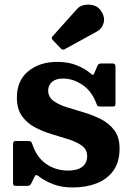

<svg xmlns="http://www.w3.org/2000/svg" viewBox="-20 -810 582 847"><path d="M404.5 -355.5Q383.5 -409.5 342.5 -436.5Q301.5 -463.5 258 -463.5Q226 -463.5 209.2 -448.5Q192.5 -433.5 192.5 -411Q192.5 -382.5 215.2 -365.5Q238 -348.5 274 -337.2Q310 -326 350.2 -314Q390.5 -302 426.2 -283.8Q462 -265.5 484.8 -234.8Q507.5 -204 507.5 -154.5Q507.5 -95 480 -57Q452.5 -19 405.8 -1Q359 17 300.5 17Q250.5 17 212.8 2Q175 -13 150.5 -32.5Q144 -38 139.8 -37.8Q135.5 -37.5 132 -29.5L118.5 -2Q115.5 4 111.8 7Q108 10 98.5 10H50.5Q42 10 39.8 6.8Q37.5 3.5 37.5 -5V-172Q37.5 -181 39.8 -184.5Q42 -188 50.5 -188H103.5Q114 -188 116.8 -185Q119.5 -182 122.5 -174.5Q141 -116.5 183.5 -87Q226 -57.5 280.5 -57.5Q322 -57.5 343.2 -74.5Q364.5 -91.5 364.5 -120.5Q364.5 -150 342 -166.8Q319.5 -183.5 284.2 -194.8Q249 -206 209.5 -217.8Q170 -229.5 134.8 -248Q99.5 -266.5 77 -297.8Q54.5 -329 54.5 -380Q54.5 -454.5 104.8 -495.8Q155 -537 232 -537Q283 -537 320.2 -521.2Q357.5 -505.5 379 -486.5Q386.5 -480 389.5 -479.2Q392.5 -478.5 397 -489.5L409.5 -519Q412.5 -525.5 416 -527.8Q419.5 -530 430 -530H477Q489.5 -530 489.5 -516.5V-354Q489.5 -346 487.2 -343Q485 -340 476.5 -340H423.5Q412 -340 409.5 -343.8Q407 -347.5 404.5 -355.5ZM249 -595.5 212.5 -633.5Q204 -642.5 212.5 -650.5L320 -770.5Q331.5 -784 351.8 -788Q372 -792 392 -786.5Q412 -781 423.5 -765Q444 -737 437.5 -710.5Q431 -684 407.5 -671L266.5 -593.5Q256.5 -587.5 249 -595.5Z"/></svg>

Font: Besley
Style: Bold
Weight: 700
Designer: Owen Earl
Foundry: indestructible type*
Version: Version 2.001; ttfautohint (v1.8.3)